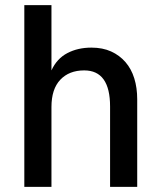

<svg xmlns="http://www.w3.org/2000/svg" viewBox="-20 -730 631 750"><path d="M75 0V-710H181V-455Q202 -501 243 -522.5Q284 -544 337 -544Q381 -544 414 -529Q447 -514 470 -487.5Q493 -461 504.5 -424Q516 -387 516 -342V0H410V-314Q410 -455 309 -455Q250 -455 215.5 -418.5Q181 -382 181 -312V0Z"/></svg>

Font: Geist Med
Style: Regular
Weight: 400
Designer: Basement.studio, Andrés Briganti, Mateo Zaragoza
Foundry: Basement.studio, Vercel, Andrés Briganti, Guido Ferreyra, Mateo Zaragoza
Version: Version 1.401